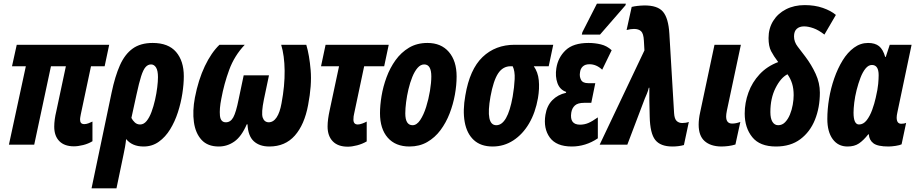

<svg xmlns="http://www.w3.org/2000/svg" viewBox="-20 -795 5031 1055"><path d="M386 9Q334 9 306 -19.5Q278 -48 278 -99Q278 -118 281 -140Q284 -162 289 -182L342 -431H260L168 0H29L122 -431H46L72 -549H580L555 -431H480L424 -167Q423 -160 421.5 -153Q420 -146 420 -137Q420 -113 443 -113Q454 -113 466 -117.5Q478 -122 488 -127V-19Q465 -5 437 2Q409 9 386 9Z M593 -285Q612 -376 639 -436.5Q666 -497 709 -528Q752 -559 819 -559Q905 -559 947.5 -509.5Q990 -460 990 -376Q990 -333 982 -281Q974 -229 957.5 -178Q941 -127 915 -84.5Q889 -42 852.5 -16Q816 10 769 10Q737 10 713 -0.5Q689 -11 673 -31Q671 -10 667 12.5Q663 35 659 53L620 240H483ZM750 -111Q770 -111 785.5 -130Q801 -149 812.5 -180Q824 -211 832 -246.5Q840 -282 844 -315Q848 -348 848 -371Q848 -407 837.5 -424Q827 -441 810 -441Q793 -441 780 -426.5Q767 -412 755.5 -376Q744 -340 730 -275L702 -147Q709 -133 721 -122Q733 -111 750 -111Z M1182 10Q1121 10 1087.5 -26.5Q1054 -63 1045.5 -124Q1037 -185 1051 -259Q1070 -357 1105.5 -431.5Q1141 -506 1186 -549H1325Q1268 -489 1239.5 -411.5Q1211 -334 1196 -252Q1185 -197 1188.5 -160Q1192 -123 1221 -123Q1247 -123 1262 -150.5Q1277 -178 1291 -248L1319 -381H1458L1430 -248Q1415 -174 1423.5 -149Q1432 -124 1456 -123Q1482 -123 1500 -150Q1518 -177 1527 -228Q1545 -324 1544 -407Q1543 -490 1525 -549H1663Q1680 -492 1687 -409.5Q1694 -327 1673 -218Q1653 -110 1600 -50Q1547 10 1460 10Q1406 10 1374.5 -19Q1343 -48 1340 -112H1336Q1307 -45 1268 -17.5Q1229 10 1182 10Z M1891 11Q1837 11 1808.5 -18.5Q1780 -48 1780 -100Q1780 -120 1783 -142Q1786 -164 1791 -187L1843 -431H1744L1769 -549H2116L2091 -431H1981L1926 -171Q1924 -163 1923 -155.5Q1922 -148 1922 -138Q1922 -111 1946 -111Q1956 -111 1970 -116Q1984 -121 1995 -127V-18Q1971 -4 1942.5 3.5Q1914 11 1891 11Z M2230 10Q2153 10 2110.5 -38.5Q2068 -87 2068 -173Q2068 -216 2076.5 -267.5Q2085 -319 2104 -370.5Q2123 -422 2153.5 -464.5Q2184 -507 2227.5 -533Q2271 -559 2329 -559Q2404 -559 2446.5 -509.5Q2489 -460 2489 -375Q2489 -327 2479.5 -274.5Q2470 -222 2450.5 -171.5Q2431 -121 2400.5 -80Q2370 -39 2327.5 -14.5Q2285 10 2230 10ZM2247 -107Q2270 -107 2289 -135.5Q2308 -164 2321.5 -207Q2335 -250 2342.5 -295.5Q2350 -341 2350 -375Q2350 -441 2311 -441Q2291 -441 2274.5 -422Q2258 -403 2245.5 -372Q2233 -341 2224.5 -305Q2216 -269 2211.5 -234Q2207 -199 2207 -172Q2207 -107 2247 -107Z M2687 10Q2622 10 2583.5 -25.5Q2545 -61 2533.5 -124.5Q2522 -188 2537 -271Q2561 -414 2631.5 -481.5Q2702 -549 2808 -549H3020L2995 -431H2913Q2936 -399 2940.5 -354Q2945 -309 2936 -256Q2922 -176 2887 -116.5Q2852 -57 2800.5 -23.5Q2749 10 2687 10ZM2707 -107Q2769 -107 2797 -264Q2806 -316 2808 -360.5Q2810 -405 2797 -431H2786Q2743 -431 2717 -391.5Q2691 -352 2675 -264Q2647 -107 2707 -107Z M3122 10Q3037 10 3001 -39.5Q2965 -89 2977 -164Q2985 -214 3015 -244.5Q3045 -275 3090 -285L3091 -290Q3056 -302 3043 -338.5Q3030 -375 3037 -420Q3046 -479 3088 -519Q3130 -559 3214 -559Q3249 -559 3282 -551Q3315 -543 3341 -519L3289 -412Q3257 -442 3219 -442Q3195 -442 3182 -429.5Q3169 -417 3167 -397Q3163 -375 3172.5 -356.5Q3182 -338 3212 -338H3251L3229 -230H3190Q3155 -230 3139 -215.5Q3123 -201 3119 -176Q3109 -110 3167 -110Q3191 -110 3212.5 -119Q3234 -128 3265 -150V-35Q3231 -12 3195 -1Q3159 10 3122 10ZM3177 -605 3180 -618 3260 -775H3419L3417 -766L3277 -605Z M3675 10Q3609 10 3580.5 -26Q3552 -62 3550 -154L3548 -244Q3548 -260 3548 -277Q3548 -294 3548 -313H3545Q3541 -295 3534.5 -280Q3528 -265 3523 -253L3427 0H3275L3521 -518L3518 -572Q3516 -611 3502.5 -623.5Q3489 -636 3464 -636Q3445 -636 3423 -630L3451 -757Q3480 -764 3519 -765Q3593 -766 3623 -730.5Q3653 -695 3658 -610L3684 -173Q3686 -142 3698 -130.5Q3710 -119 3729 -119Q3749 -119 3765 -125L3738 2Q3709 10 3675 10Z M3942 10Q3884 9 3851.5 -20Q3819 -49 3819 -110Q3819 -125 3821 -142Q3823 -159 3827 -177L3906 -549H4051L3974 -187Q3970 -167 3970 -155Q3970 -116 4003 -116Q4024 -116 4048 -125L4021 -1Q4002 5 3981.5 7.5Q3961 10 3942 10Z M4244 10Q4155 10 4113.5 -41.5Q4072 -93 4072 -171Q4072 -230 4092.5 -286.5Q4113 -343 4154 -387Q4195 -431 4256 -454Q4231 -487 4217 -514Q4203 -541 4203 -586Q4203 -639 4228.5 -680Q4254 -721 4299 -744Q4344 -767 4402 -767Q4457 -767 4501.5 -751.5Q4546 -736 4573 -713L4510 -605Q4478 -630 4449.5 -640Q4421 -650 4398 -650Q4373 -650 4358 -636.5Q4343 -623 4343 -595Q4343 -565 4363 -539Q4383 -513 4405 -484Q4439 -439 4462 -389Q4485 -339 4485 -286Q4485 -204 4458 -137Q4431 -70 4377.5 -30Q4324 10 4244 10ZM4256 -107Q4278 -107 4294 -123.5Q4310 -140 4320.5 -165.5Q4331 -191 4336 -219.5Q4341 -248 4341 -272Q4341 -308 4332.5 -335.5Q4324 -363 4307 -387Q4270 -368 4241.5 -311.5Q4213 -255 4213 -179Q4213 -144 4224.5 -125.5Q4236 -107 4256 -107Z M4637 10Q4585 10 4555.5 -30.5Q4526 -71 4526 -141Q4526 -195 4535.5 -252.5Q4545 -310 4564 -364.5Q4583 -419 4610 -463Q4637 -507 4672.5 -533Q4708 -559 4750 -559Q4788 -559 4810 -541.5Q4832 -524 4844 -482H4847L4869 -549H4989L4911 -178Q4907 -160 4907 -149Q4907 -115 4932 -115Q4937 -115 4945 -116Q4953 -117 4959 -120L4934 -2Q4924 3 4901.5 6.5Q4879 10 4862 10Q4803 10 4779.5 -7.5Q4756 -25 4754 -57H4751Q4725 -24 4700 -7Q4675 10 4637 10ZM4700 -111Q4724 -111 4742 -134Q4760 -157 4772.5 -191.5Q4785 -226 4792 -258Q4803 -305 4805.5 -334Q4808 -363 4808 -382Q4808 -438 4771 -438Q4752 -438 4736 -418.5Q4720 -399 4708 -367.5Q4696 -336 4687 -300.5Q4678 -265 4674 -231.5Q4670 -198 4670 -176Q4670 -111 4700 -111Z"/></svg>

Font: Noto Sans ExtraCondensed ExtraBold
Style: Italic
Weight: 800
Width: 2
Italic angle: -12°
Designer: Monotype Design Team
Foundry: Monotype Imaging Inc.
Version: Version 2.013; ttfautohint (v1.8.4.7-5d5b)